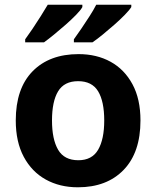

<svg xmlns="http://www.w3.org/2000/svg" viewBox="-20 -786 665 816"><path d="M577 -274Q577 -138 505.5 -64Q434 10 311 10Q234 10 174.5 -23Q115 -56 81 -119.5Q47 -183 47 -274Q47 -410 118.5 -483Q190 -556 314 -556Q391 -556 450 -523.5Q509 -491 543 -428Q577 -365 577 -274ZM201 -274Q201 -194 227 -149.5Q253 -105 313 -105Q371 -105 397 -149.5Q423 -194 423 -274Q423 -355 397 -398Q371 -441 312 -441Q253 -441 227 -398Q201 -355 201 -274ZM538 -756Q530 -743 510.5 -723Q491 -703 466 -681Q441 -659 416.5 -639Q392 -619 373 -606H294V-619Q308 -638 325.5 -664Q343 -690 360.5 -717Q378 -744 389 -766H538ZM330 -756Q323 -743 303.5 -723Q284 -703 259 -681Q234 -659 209.5 -639Q185 -619 167 -606H87V-619Q101 -638 118.5 -664Q136 -690 153 -717Q170 -744 183 -766H330Z"/></svg>

Font: Noto Sans Georgian Bold
Style: Regular
Weight: 700
Designer: Monotype Design Team, Akaki Razmadze
Foundry: Google LLC
Version: Version 2.005; ttfautohint (v1.8.4.7-5d5b)